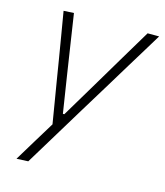

<svg xmlns="http://www.w3.org/2000/svg" viewBox="-105 -577 732 853"><g transform="rotate(15 261.0 -151.0)"><path d="M50.5 194.5Q78.5 148 107.8 100Q137 52 165.5 5.5Q157.5 -42.5 149.5 -91.2Q141.5 -140 133.5 -187.5L119 -276.5Q110 -330 100.8 -385.8Q91.5 -441.5 82.5 -494.5L129.5 -497Q140 -427 150.2 -360.8Q160.5 -294.5 171 -224.5L198 -51.5H204.5L308.5 -225.5Q349.5 -294.5 389 -360.8Q428.5 -427 469 -494.5H522Q498 -454.5 475 -417.2Q452 -380 424.8 -335.2Q397.5 -290.5 360 -228.5L275 -89.5Q217 6.5 176.8 72.2Q136.5 138 104 192Z"/></g></svg>

Font: Commissioner ExtraLight
Style: Italic
Weight: 200
Italic angle: -12°
Designer: Kostas Bartsokas
Foundry: Kostas Bartsokas
Version: Version 1.000; ttfautohint (v1.8.3)